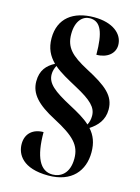

<svg xmlns="http://www.w3.org/2000/svg" viewBox="-129 -832 740 1017"><g transform="rotate(15 240.5 -323.5)"><path d="M239 113C368 113 429 36 429 -65C429 -117 414 -155 385 -187C425 -213 458 -249 458 -307C458 -382 407 -424 292 -484C202 -532 163 -568 163 -643C163 -717 200 -749 238 -749C297 -749 320 -693 320 -571C379 -571 419 -604 419 -650C419 -711 361 -760 258 -760C144 -760 68 -704 68 -595C68 -539 88 -501 121 -468C79 -446 49 -414 49 -353C49 -285 95 -236 195 -184C311 -123 350 -82 350 -9C350 74 302 102 259 102C191 102 156 34 156 -103C99 -103 60 -70 60 -13C60 44 98 113 239 113ZM370 -202C341 -229 302 -251 257 -275C159 -327 118 -360 118 -410C118 -427 123 -444 131 -459C165 -429 210 -406 261 -378C348 -331 382 -299 382 -252C382 -233 378 -217 370 -202Z"/></g></svg>

Font: Noto Serif Display Condensed Black
Style: Regular
Weight: 900
Width: 3
Designer: Monotype Design Team
Foundry: Monotype Imaging Inc.
Version: Version 2.009